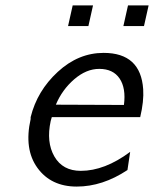

<svg xmlns="http://www.w3.org/2000/svg" viewBox="-20 -679 568 708"><path d="M435 -583 452 -659H528L511 -583ZM231 -583 248 -659H323L306 -583ZM93 -240V-247Q117 -344 193 -414Q269 -484 362 -484Q499 -484 508 -350Q511 -306 497 -247H171Q170 -245 169 -240Q168 -235 167 -233Q150 -155 180.5 -102Q211 -49 278 -49Q366 -49 460 -119L450 -52Q358 9 263 9Q168 9 118 -60Q68 -129 93 -240ZM186 -293 437 -292Q445 -354 421 -389.5Q397 -425 346 -425Q298 -425 253.5 -386.5Q209 -348 186 -293Z"/></svg>

Font: Coval
Style: Light Italic
Weight: 300
Foundry: Context Ltd
Version: Version 001.000